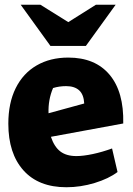

<svg xmlns="http://www.w3.org/2000/svg" viewBox="-20 -775 561 807"><path d="M15 -255Q15 -342 46 -404.5Q77 -467 134 -500Q191 -533 267 -533Q380 -533 440.5 -461Q501 -389 498 -256L194 -200Q208 -158 233.5 -138.5Q259 -119 301 -119Q330 -119 370 -127.5Q410 -136 451 -151L474 -52Q437 -24 378 -6Q319 12 259 12Q142 12 78.5 -59Q15 -130 15 -255ZM334 -340Q332 -378 312.5 -395.5Q293 -413 258 -413Q229 -413 203 -405Q182 -356 184 -299ZM67 -755H150L267 -682L383 -755H466L341 -582H192Z"/></svg>

Font: Suez One
Style: Regular
Weight: 400
Designer: Michal Sahar
Foundry: Hagilda
Version: Version 1.001